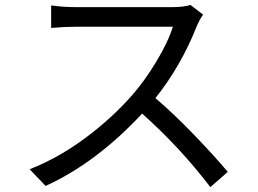

<svg xmlns="http://www.w3.org/2000/svg" viewBox="-20 -728 1040 775"><path d="M749 -708 799.8 -668.9Q787.1 -651.4 775.4 -625Q710.9 -461.9 607.4 -332Q680.7 -269.5 761.7 -185.5Q842.8 -101.6 899.4 -34.2L829.1 27.3Q706.1 -133.8 553.7 -269.5Q368.2 -70.3 164.1 22.5L99.6 -44.9Q214.8 -89.8 322.3 -169.4Q429.7 -249 511.7 -341.8Q563.5 -400.4 611.3 -480Q659.2 -559.6 677.7 -620.1H288.1Q240.2 -620.1 186.5 -615.2V-706.1Q234.4 -699.2 288.1 -699.2H673.8Q720.7 -699.2 749 -708Z"/></svg>

Font: Gen Shin Gothic Monospace Regular
Style: Regular
Weight: 400
Designer: [Source Han Sans]
Ryoko NISHIZUKA  (kana & ideographs); Paul D. Hunt (Latin, Greek & Cyrillic); Wenlong ZHANG  (bopomofo
Version: Version 1.002.20150607